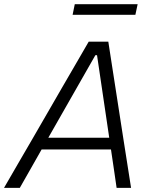

<svg xmlns="http://www.w3.org/2000/svg" viewBox="-40 -916 744 936"><path d="M-20.5 0Q13 -58 50 -121.8Q87 -185.5 120.5 -243L262 -488Q298.5 -551 329.5 -604.2Q360.5 -657.5 392.5 -713H488Q496 -660 504.5 -606.2Q513 -552.5 523 -487L561 -242Q570.5 -183 580.2 -119.8Q590 -56.5 599 0H528.5Q522 -45 515 -92.8Q508 -140.5 501 -187.5H163Q136.5 -140.5 109.5 -93.2Q82.5 -46 56.5 0ZM206 -263 195.5 -244.5H492.5Q491 -253.5 490 -261.5L433 -647H425ZM314 -844 324.5 -895.5H631L620 -844Z"/></svg>

Font: Commissioner Light
Style: Italic
Weight: 300
Italic angle: -12°
Designer: Kostas Bartsokas
Foundry: Kostas Bartsokas
Version: Version 1.000; ttfautohint (v1.8.3)